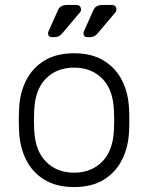

<svg xmlns="http://www.w3.org/2000/svg" viewBox="-20 -745 598 775"><path d="M279 10Q207 10 158.5 -20Q110 -50 84.5 -102Q59 -154 57 -218Q56 -233 56 -260Q56 -287 57 -302Q59 -367 84.5 -418.5Q110 -470 158.5 -500Q207 -530 279 -530Q351 -530 399.5 -500Q448 -470 473.5 -418.5Q499 -367 501 -302Q502 -287 502 -260Q502 -233 501 -218Q499 -154 473.5 -102Q448 -50 399.5 -20Q351 10 279 10ZM279 -48Q349 -48 393 -93Q437 -138 440 -223Q441 -238 441 -260Q441 -282 440 -297Q437 -383 393 -427.5Q349 -472 279 -472Q209 -472 165 -427.5Q121 -383 118 -297Q117 -282 117 -260Q117 -238 118 -223Q121 -138 165 -93Q209 -48 279 -48ZM333 -595Q317 -595 317 -611Q317 -615 319 -619Q321 -623 322 -626L358 -706Q367 -725 395 -725H430Q450 -725 450 -706Q450 -699 444 -693L373 -609Q361 -595 343 -595ZM190 -595Q174 -595 174 -611Q174 -615 176 -619Q178 -623 179 -626L215 -706Q224 -725 252 -725H287Q307 -725 307 -706Q307 -699 301 -693L230 -609Q218 -595 200 -595Z"/></svg>

Font: Rubik Light Light
Style: Regular
Weight: 300
Version: Version 2.101